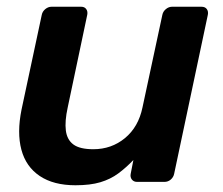

<svg xmlns="http://www.w3.org/2000/svg" viewBox="-20 -540 661 570"><path d="M204 10Q139 10 98 -17.5Q57 -45 43.5 -95.5Q30 -146 44 -215L104 -496Q106 -506 114.5 -513Q123 -520 133 -520H221Q231 -520 236 -513Q241 -506 239 -496L181 -221Q172 -180 175.5 -152.5Q179 -125 198 -111Q217 -97 257 -97Q311 -97 351 -130Q391 -163 403 -221L462 -496Q464 -506 472.5 -513Q481 -520 491 -520H578Q589 -520 594 -513Q599 -506 597 -496L497 -24Q495 -14 487 -7Q479 0 468 0H387Q377 0 371.5 -7Q366 -14 368 -24L376 -65Q354 -42 331 -25Q308 -8 278 1Q248 10 204 10Z"/></svg>

Font: Rubik Light Medium
Style: Italic
Weight: 500
Italic angle: -12°
Version: Version 2.104